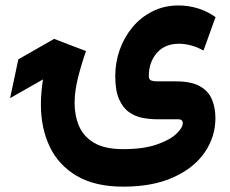

<svg xmlns="http://www.w3.org/2000/svg" viewBox="-20 -449 857 715"><path d="M439 246.1Q334 246.1 265.9 206.1Q197.8 166 165 96.9Q132.3 27.8 132.3 -59.6Q132.3 -104.5 140.1 -153.3L17.6 -83.5L48.3 -228L181.6 -304.2L300.3 -258.8Q282.2 -207 270 -157.7Q257.8 -108.4 257.8 -65.4Q257.8 -18.6 274.4 20.5Q291 59.6 330.6 83Q370.1 106.4 439 106.4Q513.2 106.4 562.5 89.6Q611.8 72.8 636.2 49.8Q660.6 26.9 660.6 9.3Q660.6 -4.9 643.1 -4.9H564Q539.1 -4.9 512 -9.8Q484.9 -14.6 461.4 -30.8Q438 -46.9 423.6 -79.1Q409.2 -111.3 409.2 -165.5Q409.2 -216.3 425.8 -263.4Q442.4 -310.5 473.4 -347.7Q504.4 -384.8 547.9 -406.7Q591.3 -428.7 645.5 -428.7Q682.1 -428.7 717.5 -417.7Q752.9 -406.7 782.7 -385.3L737.8 -260.7Q712.4 -274.9 689.2 -280.5Q666 -286.1 646.5 -286.1Q593.8 -286.1 564 -251.7Q534.2 -217.3 534.2 -166Q534.2 -152.8 542.7 -149.4Q551.3 -146 564 -146H635.3Q691.4 -146 723.4 -128.4Q755.4 -110.8 768.8 -79.8Q782.2 -48.8 782.2 -9.3Q782.2 60.5 742.2 118.7Q702.1 176.8 625.5 211.4Q548.8 246.1 439 246.1Z"/></svg>

Font: Vazirmatn RD UI ExtraBold
Style: Regular
Weight: 800
Designer: Saber Rastikerdar
Foundry: Saber Rastikerdar
Version: Version 33.003